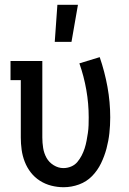

<svg xmlns="http://www.w3.org/2000/svg" viewBox="-20 -775 540 803"><path d="M246 8Q220 8 194.5 1.5Q169 -5 147 -19Q125 -33 109 -53.5Q93 -74 83.5 -98.5Q74 -123 70.5 -148.5Q67 -174 67 -200V-440H24V-520H157V-200Q157 -178 160.5 -156Q164 -134 174.5 -115Q185 -96 204.5 -84Q224 -72 245 -72Q262 -72 277.5 -78.5Q293 -85 303.5 -97.5Q314 -110 321.5 -124.5Q329 -139 334 -154.5Q339 -170 342 -186Q345 -202 347.5 -218.5Q350 -235 350.5 -251.5Q351 -268 351 -284Q351 -342 341 -399Q331 -456 312 -510L397 -536Q418 -475 429.5 -411.5Q441 -348 441 -284Q441 -251 437.5 -218.5Q434 -186 425.5 -154Q417 -122 402.5 -92Q388 -62 365 -38.5Q342 -15 310.5 -3.5Q279 8 246 8ZM209 -600 220 -755H306L279 -600Z"/></svg>

Font: Iosevka Curly Slab Medium
Style: Regular
Weight: 500
Monospace: yes
Designer: Belleve Invis
Foundry: Belleve Invis
Version: Version 22.1.2; ttfautohint (v1.8.4)